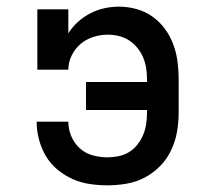

<svg xmlns="http://www.w3.org/2000/svg" viewBox="-20 -548 640 576"><path d="M302 8Q276 8 249 4Q222 0 197.5 -11Q173 -22 152 -39.5Q131 -57 117.5 -80Q104 -103 97 -129.5Q90 -156 90 -182V-183H185Q185 -160 194 -139Q203 -118 219.5 -103Q236 -88 258 -82Q280 -76 302 -76Q319 -76 336 -79.5Q353 -83 367.5 -92Q382 -101 392.5 -114.5Q403 -128 409.5 -143.5Q416 -159 418.5 -176Q421 -193 421 -210V-218H238V-302H421V-310Q421 -327 418.5 -343.5Q416 -360 409.5 -375.5Q403 -391 392 -404.5Q381 -418 367 -427Q353 -436 336.5 -440Q320 -444 303 -444Q281 -444 259.5 -437Q238 -430 221.5 -416Q205 -402 195 -381.5Q185 -361 185 -339H92V-520H185V-448Q197 -467 213.5 -482Q230 -497 250 -507.5Q270 -518 292 -523Q314 -528 337 -528Q363 -528 389 -521Q415 -514 437 -498.5Q459 -483 475 -461Q491 -439 500 -414.5Q509 -390 512.5 -363.5Q516 -337 516 -310V-210Q516 -181 511 -152.5Q506 -124 493.5 -97.5Q481 -71 460.5 -50Q440 -29 414.5 -15.5Q389 -2 360 3Q331 8 302 8Z"/></svg>

Font: Iosevka Etoile Medium
Style: Regular
Weight: 500
Designer: Belleve Invis
Foundry: Belleve Invis
Version: Version 22.1.2; ttfautohint (v1.8.4)